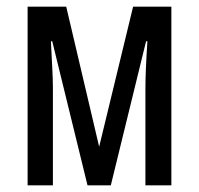

<svg xmlns="http://www.w3.org/2000/svg" viewBox="-20 -557 597 577"><path d="M495 -537H380L278 -116L179 -537H63V0H139V-293Q139 -317 137 -354.5Q135 -392 133 -433H137L243 0H313L419 -433H423Q417 -342 417 -291V0H495Z"/></svg>

Font: Noto Sans Display Condensed
Style: Regular
Weight: 400
Width: 3
Designer: Monotype Design Team
Foundry: Monotype Imaging Inc.
Version: Version 1.900